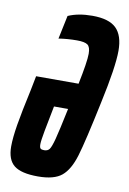

<svg xmlns="http://www.w3.org/2000/svg" viewBox="-81 -747 543 806"><g transform="rotate(10 190.0 -344.0)"><path d="M6 -97Q6 -134 15.5 -191Q25 -248 46 -344L58 -405H239Q259 -502 259 -536Q259 -565 246.5 -574Q234 -583 201 -583Q161 -583 123 -577L144 -677Q187 -696 247 -696Q318 -696 349 -665.5Q380 -635 380 -570Q380 -501 346 -344Q310 -172 291 -109Q272 -46 239.5 -19Q207 8 138 8Q67 8 36.5 -16Q6 -40 6 -97ZM214 -293H154Q141 -228 133 -185Q125 -142 125 -127Q125 -113 129.5 -109Q134 -105 145 -105Q160 -105 167.5 -115Q175 -125 184.5 -161Q194 -197 214 -293Z"/></g></svg>

Font: Saira Ultra Condensed ExtraBold
Style: Italic
Weight: 800
Width: 1
Italic angle: -12°
Designer: Hector Gatti with collaboration of the Omnibus-Type team
Foundry: Omnibus-Type
Version: Version 1.001; ttfautohint (v1.8)